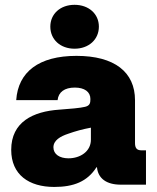

<svg xmlns="http://www.w3.org/2000/svg" viewBox="-20 -756 642 786"><path d="M202.1 9.3C281.7 9.3 337.4 -12.7 375 -71.3H377C381.3 -25.4 416 0 474.6 0H577.6V-140.6H559.1C540.5 -140.6 532.7 -149.4 532.7 -170.4V-345.7C532.7 -461.4 448.2 -527.3 293 -527.3C138.7 -527.3 54.2 -461.4 46.4 -346.2H215.8C219.2 -378.9 244.1 -397.5 286.1 -397.5C325.7 -397.5 350.1 -380.4 350.1 -350.6C350.1 -334.5 348.1 -323.7 328.6 -318.8C310.1 -314 265.1 -310.1 222.7 -307.1C115.2 -299.8 25.9 -256.8 25.9 -142.6C25.9 -40.5 98.6 9.3 202.1 9.3ZM260.3 -107.9C224.1 -107.9 198.7 -124.5 198.7 -152.8C198.7 -181.6 227.1 -197.8 259.3 -208.5C289.6 -219.2 318.4 -227.1 352.1 -233.4V-184.1C352.1 -135.7 308.1 -107.9 260.3 -107.9ZM285.2 -556.6C343.3 -556.6 384.8 -594.2 384.8 -647C384.8 -699.2 343.3 -736.3 285.2 -736.3C227.1 -736.3 186 -699.2 186 -647C186 -594.2 227.1 -556.6 285.2 -556.6Z"/></svg>

Font: Raveo Display Display ExtraBold
Style: Regular
Weight: 800
Designer: Jakub Foglar, Rasmus Andersson (Inter)
Foundry: Jakubfoglar.com
Version: Version 1.100;Glyphs 3.2.3 (3260)